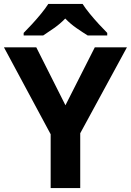

<svg xmlns="http://www.w3.org/2000/svg" viewBox="-20 -954 664 974"><path d="M312 -420 461 -714H624L387 -278V0H237V-273L0 -714H164ZM399 -934Q413 -912 435.5 -884.5Q458 -857 482 -831Q506 -805 524 -787V-774H425Q399 -790 368 -811.5Q337 -833 311 -860Q285 -833 255 -812Q225 -791 199 -774H100V-787Q119 -806 142.5 -831.5Q166 -857 188.5 -884.5Q211 -912 225 -934Z"/></svg>

Font: Noto Sans Sundanese
Style: Bold
Weight: 700
Version: Version 2.003